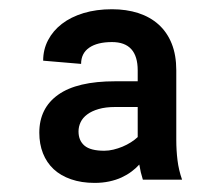

<svg xmlns="http://www.w3.org/2000/svg" viewBox="-20 -742 489 424"><path d="M287.6 -378.6Q280.2 -370.4 270.4 -363.1Q260.7 -355.8 248.4 -350.1Q236.2 -344.5 221.2 -341.3Q206.3 -338.1 188.9 -338.1Q159.8 -338.1 136.9 -346.1Q114 -354 98.5 -368.4Q83.1 -382.8 74.9 -403.4Q66.8 -424 66.8 -448.9Q66.8 -503.2 108.5 -532.8Q150.2 -562.5 234.4 -562.5H284.1V-586.6Q284.1 -649.1 227.3 -649.1Q195 -649.1 177 -636.7Q159.1 -624.3 159.1 -600.9L75.3 -608Q75.3 -632.5 86.1 -653.2Q96.9 -674 116.7 -689.3Q136.4 -704.5 164.6 -713.1Q192.8 -721.6 227.3 -721.6Q259.2 -721.6 285.5 -713.1Q311.8 -704.5 330.4 -687.7Q349.1 -670.8 359.2 -645.6Q369.3 -620.4 369.3 -586.6V-433.2Q369.3 -409.8 372 -388.1Q374.6 -366.5 382.1 -345.2H295.5Q293 -353 291 -361.3Q289.1 -369.7 287.6 -378.6ZM234.4 -505.7Q213.1 -505.7 197.8 -501.2Q182.5 -496.8 172.6 -489.3Q162.6 -481.9 158 -472.1Q153.4 -462.4 153.4 -451.7Q153.4 -431.5 166.7 -420.3Q180 -409.1 210.2 -409.1Q220.2 -409.1 230.5 -411.6Q240.8 -414.1 250.5 -418.1Q260.3 -422.2 269 -427.7Q277.7 -433.2 284.1 -439.3V-505.7Z"/></svg>

Font: Fast_Sans-Dotted
Style: Regular
Weight: 400
Version: Version 3.018